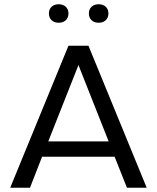

<svg xmlns="http://www.w3.org/2000/svg" viewBox="-20 -883 739 903"><path d="M28 0 302 -668H396L670 0H577L519 -146H178L121 0ZM207 -218H491L349 -577ZM444 -776Q423 -776 410.5 -788Q398 -800 398 -820Q398 -839 410.5 -851Q423 -863 444 -863Q465 -863 477.5 -851Q490 -839 490 -820Q490 -800 477.5 -788Q465 -776 444 -776ZM256 -776Q235 -776 222.5 -788Q210 -800 210 -820Q210 -839 222.5 -851Q235 -863 256 -863Q277 -863 289.5 -851Q302 -839 302 -820Q302 -800 289.5 -788Q277 -776 256 -776Z"/></svg>

Font: Gantari
Style: Regular
Weight: 400
Designer: Anugrah Pasau
Foundry: Lafontype
Version: Version 1.000; ttfautohint (v1.8.3)